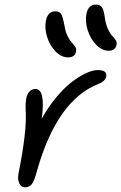

<svg xmlns="http://www.w3.org/2000/svg" viewBox="-20 -764 526 833"><path d="M451.2 -543.9Q422.4 -543.9 397.2 -569.8Q372.1 -595.7 360.4 -633.3Q348.6 -670.9 355 -704.1Q363.3 -744.1 396 -744.1Q414.1 -744.1 422.1 -732.7Q430.2 -721.2 435.1 -686Q439 -657.7 448.7 -637Q458.5 -616.2 467.3 -607.9Q476.1 -599.6 481.9 -590.1Q487.8 -580.6 485.8 -569.8Q480.5 -543.9 451.2 -543.9ZM274.9 -515.1Q246.1 -515.1 220.9 -540.8Q195.8 -566.4 184.3 -604Q172.9 -641.6 179.2 -674.8Q187.5 -714.8 220.2 -714.8Q237.8 -714.8 244.9 -704.1Q252 -693.4 258.8 -657.2Q262.2 -633.8 269.5 -616Q276.9 -598.1 284.2 -588.6Q291.5 -579.1 298.3 -571.5Q305.2 -564 308.6 -556.9Q312 -549.8 310.1 -541Q305.7 -515.1 274.9 -515.1ZM86.9 48.8Q71.8 48.8 63.7 31.5Q55.7 14.2 60.1 -9.8Q96.2 -191.4 91.8 -276.9Q89.4 -311.5 94.2 -338.9Q98.1 -356.9 108.4 -367.4Q118.7 -377.9 133.8 -377.9Q178.2 -377.9 161.1 -249Q189 -299.3 223.4 -340.8Q257.8 -382.3 290.5 -407.5Q323.2 -432.6 352.8 -446.3Q382.3 -460 403.8 -460Q426.3 -460 434.8 -452.4Q443.4 -444.8 440.9 -432.1Q436.5 -411.1 407.2 -399.9Q228 -330.1 141.1 -24.9Q129.9 18.6 118.9 33.7Q107.9 48.8 86.9 48.8Z"/></svg>

Font: Shantell Sans Irregular Bouncy
Style: Italic
Weight: 300
Italic angle: -11.31°
Designer: Stephen Nixon, Anya Danilova, Shantell Martin
Foundry: Arrow Type
Version: Version 1.006;[9816181b4]